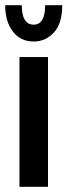

<svg xmlns="http://www.w3.org/2000/svg" viewBox="-30 -720 260 740"><path d="M45 -500H155V0H45ZM210 -700Q210 -630 178 -595Q146 -560 100 -560Q49 -560 19.5 -598.5Q-10 -637 -10 -700H54Q54 -625 100 -625Q144 -625 144 -700Z"/></svg>

Font: Gully ECD Medium
Style: Regular
Weight: 500
Width: 2
Designer: jaikishan Patel
Foundry: MagicType
Version: Version 1.000;Glyphs 3.2 (3242)